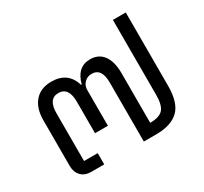

<svg xmlns="http://www.w3.org/2000/svg" viewBox="-134 -841 1098 1033"><g transform="rotate(-30 415.0 -325.0)"><path d="M670 -650H750V-195Q750 -89 703.5 -44.5Q657 0 565 0H487V-367Q487 -456 425 -456Q399 -456 380.5 -438Q362 -420 362 -393V-170H282V-365Q282 -456 219 -456Q156 -456 156 -367V-70H241V0H161Q121 0 98.5 -23.5Q76 -47 76 -85V-368Q76 -444 113 -486Q150 -528 216 -528Q319 -528 347 -433H351Q376 -528 457 -528Q510 -528 538.5 -489Q567 -450 567 -379V-70Q625 -70 647.5 -95.5Q670 -121 670 -184Z"/></g></svg>

Font: Anuphan
Style: Regular
Weight: 400
Designer: Mike Abbink, Paul van der Laan, Pieter van Rosmalen, Mint Tantisuwanna
Foundry: Bold Monday; Cadson Demak
Version: Version 3.002;hotconv 1.0.109;makeotfexe 2.5.65596